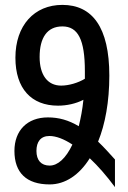

<svg xmlns="http://www.w3.org/2000/svg" viewBox="-20 -744 522 785"><path d="M129 -127C129 -164 146 -188 182 -188C209 -188 241 -176 276 -153C249 -96 216 -67 183 -67C148 -67 129 -89 129 -127ZM142 -511C142 -590 173 -636 235 -636C299 -636 327 -582 327 -453C327 -442 327 -432 327 -422C299 -405 261 -394 230 -394C174 -394 142 -438 142 -511ZM450 21V-92C425 -120 403 -144 381 -165C410 -236 427 -328 427 -435C427 -633 357 -724 235 -724C120 -724 43 -640 43 -508C43 -382 108 -312 217 -312C253 -312 290 -320 321 -336C317 -296 310 -260 302 -228C260 -253 220 -264 176 -264C91 -264 39 -210 39 -127C39 -38 88 10 183 10C246 10 304 -28 347 -97C381 -65 416 -25 450 21Z"/></svg>

Font: Noto Sans Armenian ExtraCondensed Medium
Style: Regular
Weight: 500
Width: 2
Designer: Monotype Design Team
Foundry: Monotype Imaging Inc.
Version: Version 2.008